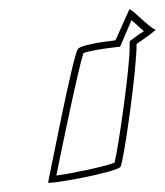

<svg xmlns="http://www.w3.org/2000/svg" viewBox="-20 -722 360 419"><path d="M85 -324C83 -318 235 -346 243 -358C250 -369 279 -574 278 -626C303 -643 323 -658 319 -658C309 -658 263 -708 262 -701L232 -634C197 -630 155 -623 150 -615C140 -605 87 -332 85 -324ZM103 -339C114 -394 151 -573 162 -606C174 -611 206 -616 232 -619L242 -620L267 -678C276 -670 286 -661 294 -654C283 -647 273 -640 263 -632V-623C264 -579 239 -403 230 -367C207 -358 135 -343 103 -339Z"/></svg>

Font: Ampere
Style: OuLnIta
Weight: 400
Version: Version 1